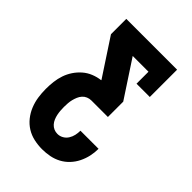

<svg xmlns="http://www.w3.org/2000/svg" viewBox="-215 -832 930 930"><g transform="rotate(45 250.0 -367.5)"><path d="M248 0Q220 0 192.5 -6Q165 -12 141.5 -26.5Q118 -41 100.5 -63Q83 -85 72.5 -111Q62 -137 58 -164.5Q54 -192 54 -220Q54 -245 57 -270Q60 -295 68 -318.5Q76 -342 90 -363Q104 -384 123 -400.5Q142 -417 165.5 -426.5Q189 -436 214 -439V-441L90 -630V-735H438V-548H347V-630H239L363 -441V-336H250Q237 -336 225 -331Q213 -326 204.5 -316.5Q196 -307 191 -295Q186 -283 183 -271Q180 -259 179 -246Q178 -233 178 -220Q178 -207 179 -194.5Q180 -182 182.5 -170Q185 -158 190 -146Q195 -134 203.5 -124.5Q212 -115 223.5 -110Q235 -105 248 -105Q264 -105 278 -113Q292 -121 300.5 -134.5Q309 -148 312.5 -163.5Q316 -179 316 -195H440Q440 -169 434.5 -144Q429 -119 417.5 -95.5Q406 -72 388 -53Q370 -34 347.5 -22Q325 -10 299.5 -5Q274 0 248 0Z"/></g></svg>

Font: Iosevka Curly Slab Extrabold
Style: Regular
Weight: 800
Monospace: yes
Designer: Belleve Invis
Foundry: Belleve Invis
Version: Version 22.1.2; ttfautohint (v1.8.4)